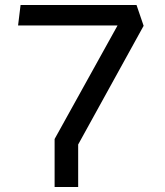

<svg xmlns="http://www.w3.org/2000/svg" viewBox="-20 -750 660 770"><path d="M199 0H293.5V-170.5L556 -646.5L527.5 -730H62.5L52.5 -648H451.5L199 -192.5Z"/></svg>

Font: FontWithASyntaxHighlighterNightOwl
Style: Regular
Weight: 400
Designer: Riley Cran & the Lettermatic Team
Foundry: Lettermatic
Version: Version 1.000 (FontWithASyntaxHighlighterNightOwl)